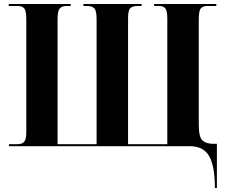

<svg xmlns="http://www.w3.org/2000/svg" viewBox="-20 -734 1138 964"><path d="M1059 210H1069V-12H1049Q1016 -12 997 -28.5Q978 -45 978 -108V-638Q978 -680 988.5 -692Q999 -704 1021 -704H1066V-714H754V-704H779Q800 -704 810 -692Q820 -680 820 -638V-10H623V-644Q623 -684 635.5 -694Q648 -704 670 -704H691V-714H399V-704H417Q442 -704 453.5 -692Q465 -680 465 -637V-10H269V-638Q269 -680 280.5 -692Q292 -704 314 -704H335V-714H24V-704H69Q91 -704 101.5 -692Q112 -680 112 -638V-71Q112 -33 101 -21.5Q90 -10 67 -10H25V0H933Q1002 0 1030.5 50.5Q1059 101 1059 210Z"/></svg>

Font: Noto Serif Display SemiCondensed Extra
Style: Regular
Weight: 800
Width: 4
Designer: Monotype Design Team
Foundry: Monotype Imaging Inc.
Version: Version 1.900